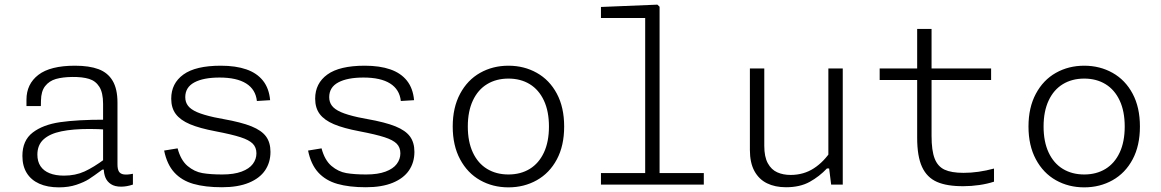

<svg xmlns="http://www.w3.org/2000/svg" viewBox="-20 -795 5000 827"><path d="M486 -353V-87Q486 -66.5 492.2 -56.2Q498.5 -46 512.8 -43.8Q527 -41.5 552.5 -46.5V0Q526 9 501.5 9Q474.5 9 458 -1.8Q441.5 -12.5 434.2 -30Q427 -47.5 427 -69.5L424 -78V-347.5Q424 -395.5 408 -421Q392 -446.5 363.5 -455.2Q335 -464 291 -463.5Q249.5 -463 220.8 -454.8Q192 -446.5 174.5 -424.2Q157 -402 156.5 -362L156 -338H94V-365.5Q94 -433 145.2 -472.5Q196.5 -512 303 -512Q364.5 -512 404.5 -497Q444.5 -482 465.2 -447Q486 -412 486 -353ZM365.5 -239.5Q293 -239.5 243.8 -229.2Q194.5 -219 167.8 -194.8Q141 -170.5 141 -129Q141 -99.5 154.5 -79.2Q168 -59 193.8 -48.8Q219.5 -38.5 255.5 -38.5Q305 -38.5 344.2 -56.5Q383.5 -74.5 432 -110.5L438 -64.5H421Q382.5 -36 362.5 -23.2Q342.5 -10.5 309.2 0.8Q276 12 233.5 12Q184.5 12 149.2 -3.8Q114 -19.5 95.2 -49.8Q76.5 -80 76.5 -123.5Q76.5 -190 120.8 -224Q165 -258 239.2 -268.8Q313.5 -279.5 430.5 -279.5L444 -236.5Q423 -238 402.5 -238.8Q382 -239.5 365.5 -239.5Z M1143.5 -363.5 1086.5 -360Q1081 -410 1040.2 -435.5Q999.5 -461 925.5 -461Q856 -461 817 -440Q778 -419 778 -376.5Q778 -355 789.8 -339.5Q801.5 -324 828.2 -312.2Q855 -300.5 902 -290Q921.5 -286.5 940.5 -282.5Q1019.5 -268.5 1063.2 -250.8Q1107 -233 1126 -207Q1145 -181 1145 -141Q1145 -95.5 1121.8 -61.2Q1098.5 -27 1051.8 -7.8Q1005 11.5 936 11.5Q863.5 11.5 813 -3Q762.5 -17.5 730.8 -52.2Q699 -87 687 -146.5L745 -156Q758.5 -105 787.8 -80.2Q817 -55.5 851.5 -49.5Q886 -43.5 937.5 -43.5Q987.5 -43.5 1020.5 -55.8Q1053.5 -68 1069 -88.8Q1084.5 -109.5 1084.5 -134.5Q1084.5 -160 1068.8 -176Q1053 -192 1016 -204Q979 -216 908.5 -229.5Q839.5 -242.5 798.2 -260Q757 -277.5 737.2 -303.8Q717.5 -330 717.5 -370Q717.5 -436 770 -474Q822.5 -512 931 -512Q995.5 -512 1041 -496.2Q1086.5 -480.5 1112.8 -447.5Q1139 -414.5 1143.5 -363.5Z M1763.5 -363.5 1706.5 -360Q1701 -410 1660.2 -435.5Q1619.5 -461 1545.5 -461Q1476 -461 1437 -440Q1398 -419 1398 -376.5Q1398 -355 1409.8 -339.5Q1421.5 -324 1448.2 -312.2Q1475 -300.5 1522 -290Q1541.5 -286.5 1560.5 -282.5Q1639.5 -268.5 1683.2 -250.8Q1727 -233 1746 -207Q1765 -181 1765 -141Q1765 -95.5 1741.8 -61.2Q1718.5 -27 1671.8 -7.8Q1625 11.5 1556 11.5Q1483.5 11.5 1433 -3Q1382.5 -17.5 1350.8 -52.2Q1319 -87 1307 -146.5L1365 -156Q1378.5 -105 1407.8 -80.2Q1437 -55.5 1471.5 -49.5Q1506 -43.5 1557.5 -43.5Q1607.5 -43.5 1640.5 -55.8Q1673.5 -68 1689 -88.8Q1704.5 -109.5 1704.5 -134.5Q1704.5 -160 1688.8 -176Q1673 -192 1636 -204Q1599 -216 1528.5 -229.5Q1459.5 -242.5 1418.2 -260Q1377 -277.5 1357.2 -303.8Q1337.5 -330 1337.5 -370Q1337.5 -436 1390 -474Q1442.5 -512 1551 -512Q1615.5 -512 1661 -496.2Q1706.5 -480.5 1732.8 -447.5Q1759 -414.5 1763.5 -363.5Z M2170 12Q2102.5 12 2048 -18.8Q1993.5 -49.5 1961.8 -108.8Q1930 -168 1930 -250Q1930 -332 1961.8 -391.2Q1993.5 -450.5 2048 -481.2Q2102.5 -512 2170 -512Q2237.5 -512 2292.2 -481.2Q2347 -450.5 2378.5 -391.5Q2410 -332.5 2410 -250Q2410 -167.5 2378.5 -108.5Q2347 -49.5 2292.2 -18.8Q2237.5 12 2170 12ZM2170 -456.5Q2117.5 -456.5 2078 -432.5Q2038.5 -408.5 2016.8 -362Q1995 -315.5 1995 -250Q1995 -184.5 2016.8 -138Q2038.5 -91.5 2078 -67.5Q2117.5 -43.5 2170 -43.5Q2222.5 -43.5 2261.8 -67.5Q2301 -91.5 2322.8 -138Q2344.5 -184.5 2344.5 -250Q2344.5 -315.5 2322.8 -362Q2301 -408.5 2261.8 -432.5Q2222.5 -456.5 2170 -456.5Z M2568.5 -49.5H3011.5V0H2568.5ZM2759 0V-745L2781.5 -717.5H2568.5V-765L2811.5 -775L2821 -766V0Z M3548 -500H3610V0H3560L3550 -80H3548ZM3272 -500V-166.5Q3272 -119.5 3287.2 -91.8Q3302.5 -64 3327.8 -52.8Q3353 -41.5 3385.5 -41.5Q3441.5 -41.5 3485.2 -69.8Q3529 -98 3562 -149V-69.5H3542Q3509.5 -35 3467.8 -11.8Q3426 11.5 3365.5 11.5Q3318.5 11.5 3283.8 -5.5Q3249 -22.5 3229.5 -58.2Q3210 -94 3210 -149V-500Z M4249 -500V-450.5H3769V-500H3949H3963.5ZM3930.5 -201.5V-670.5H3992.5V-209.5Q3992.5 -146.5 4005.8 -112.2Q4019 -78 4048.5 -64.2Q4078 -50.5 4130.5 -50.5Q4193.5 -50.5 4261.5 -69V-12.5Q4232.5 -3 4198 2Q4163.5 7 4130.5 7Q4059 7.5 4015.8 -11.5Q3972.5 -30.5 3951.5 -76Q3930.5 -121.5 3930.5 -201.5Z M4650 12Q4582.5 12 4528 -18.8Q4473.5 -49.5 4441.8 -108.8Q4410 -168 4410 -250Q4410 -332 4441.8 -391.2Q4473.5 -450.5 4528 -481.2Q4582.5 -512 4650 -512Q4717.5 -512 4772.2 -481.2Q4827 -450.5 4858.5 -391.5Q4890 -332.5 4890 -250Q4890 -167.5 4858.5 -108.5Q4827 -49.5 4772.2 -18.8Q4717.5 12 4650 12ZM4650 -456.5Q4597.5 -456.5 4558 -432.5Q4518.5 -408.5 4496.8 -362Q4475 -315.5 4475 -250Q4475 -184.5 4496.8 -138Q4518.5 -91.5 4558 -67.5Q4597.5 -43.5 4650 -43.5Q4702.5 -43.5 4741.8 -67.5Q4781 -91.5 4802.8 -138Q4824.5 -184.5 4824.5 -250Q4824.5 -315.5 4802.8 -362Q4781 -408.5 4741.8 -432.5Q4702.5 -456.5 4650 -456.5Z"/></svg>

Font: Monaspace Neon Var ExtraLight
Style: Regular
Weight: 200
Designer: Riley Cran and the Lettermatic Team
Version: Version 1.200 (Monaspace Neon Var)